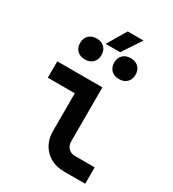

<svg xmlns="http://www.w3.org/2000/svg" viewBox="-216 -1031 1032 1147"><g transform="rotate(30 300.0 -457.5)"><path d="M412 0Q331 0 281.5 -49Q232 -98 232 -178V-437H46V-550H357V-178Q357 -149 374.5 -131Q392 -113 421 -113H556V0ZM244 -785 321 -915H430L344 -785ZM417 -642Q384 -642 364 -661.5Q344 -681 344 -714Q344 -747 364 -766.5Q384 -786 417 -786Q451 -786 471 -766.5Q491 -747 491 -714Q491 -681 471 -661.5Q451 -642 417 -642ZM183 -642Q149 -642 129 -661.5Q109 -681 109 -714Q109 -747 129 -766.5Q149 -786 183 -786Q216 -786 236 -766.5Q256 -747 256 -714Q256 -681 236 -661.5Q216 -642 183 -642Z"/></g></svg>

Font: JetBrains Mono NL
Style: Bold
Weight: 700
Monospace: yes
Designer: Philipp Nurullin, Konstantin Bulenkov
Foundry: JetBrains
Version: Version 2.305; ttfautohint (v1.8.4.7-5d5b)